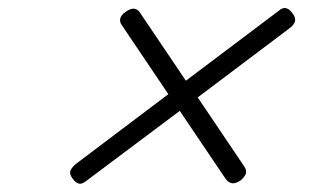

<svg xmlns="http://www.w3.org/2000/svg" viewBox="-20 -673 803 471"><path d="M571 -231Q558 -222 549 -223.5Q540 -225 533 -235L421 -401L190 -228Q181 -221 173.5 -222.5Q166 -224 158 -235Q150 -246 152.5 -253.5Q155 -261 165 -270L393 -442L279 -611Q273 -619 275 -627.5Q277 -636 287 -643Q300 -653 309.5 -651.5Q319 -650 324 -641L436 -475L663 -646Q673 -655 681.5 -653Q690 -651 697 -641Q705 -631 704 -622.5Q703 -614 692 -605L465 -434L579 -265Q585 -256 583.5 -248.5Q582 -241 571 -231Z"/></svg>

Font: Playwrite CO ExtraLight
Style: Regular
Weight: 250
Version: Version 1.002